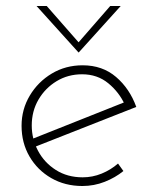

<svg xmlns="http://www.w3.org/2000/svg" viewBox="-20 -614 517 641"><path d="M255 7Q197 7 151 -19.5Q105 -46 78.5 -91.5Q52 -137 52 -194Q52 -249 79.5 -295Q107 -341 153 -368.5Q199 -396 256 -396Q322 -396 367.5 -357Q413 -318 435 -257L92 -122L82 -148L404 -276L397 -264Q378 -306 341.5 -336Q305 -366 254 -366Q207 -366 169 -343Q131 -320 108.5 -281.5Q86 -243 86 -195Q86 -150 107 -110.5Q128 -71 166.5 -46.5Q205 -22 256 -22Q289 -22 319.5 -34.5Q350 -47 374 -68L392 -43Q365 -21 329.5 -7Q294 7 255 7ZM136 -594 250 -464 233 -462 348 -594H383L243 -439H242L102 -594Z"/></svg>

Font: Josefin Sans ExtraLight
Style: Regular
Weight: 250
Designer: Santiago Orozco
Foundry: Typemade
Version: Version 2.000